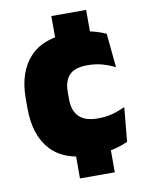

<svg xmlns="http://www.w3.org/2000/svg" viewBox="-80 -647 611 804"><g transform="rotate(-10 226.0 -245.0)"><path d="M342.5 -415H194.5V-590.5H342.5ZM342.5 100H194.5V-81H342.5ZM265.5 13.5Q145 13.5 87 -49.5Q29 -112.5 29 -227V-269.5Q29 -380.5 87 -443.5Q145 -506.5 265 -506.5Q294.5 -506.5 321 -502.8Q347.5 -499 370 -492.2Q392.5 -485.5 410 -477L424 -332.5Q399.5 -345 371 -353.2Q342.5 -361.5 307.5 -361.5Q253.5 -361.5 230.2 -337Q207 -312.5 207 -266.5V-234Q207 -186 232.5 -160.2Q258 -134.5 312.5 -134.5Q346.5 -134.5 374.2 -142Q402 -149.5 429 -162L415.5 -17Q388 -3.5 349 5Q310 13.5 265.5 13.5Z"/></g></svg>

Font: Anek Odia ExtraBold
Style: Regular
Weight: 800
Designer: Yesha Goshar & Mahesh Sahu (Odia), Yesha Goshar (Latin)
Foundry: Ek Type
Version: Version 1.003